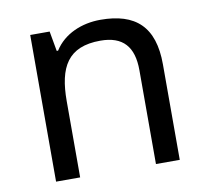

<svg xmlns="http://www.w3.org/2000/svg" viewBox="-66 -619 750 691"><g transform="rotate(-10 309.0 -273.0)"><path d="M343 -546C275 -546 209 -519 174 -463H169L156 -536H85V0H173V-278C173 -403 211 -472 330 -472C412 -472 450 -429 450 -343V0H537V-349C537 -487 471 -546 343 -546Z"/></g></svg>

Font: Noto Sans Hebrew Droid
Style: Bold
Weight: 700
Designer: Monotype Design Team
Foundry: Monotype Imaging Inc.
Version: Version 1.100